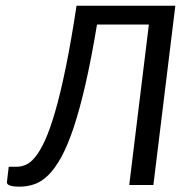

<svg xmlns="http://www.w3.org/2000/svg" viewBox="-20 -662 651 687"><path d="M607.4 -641.6 528.8 0H442.4L512.7 -574.2H327.1Q306.6 -450.7 285.6 -359.4Q264.6 -268.1 242.9 -203.6Q221.2 -139.2 198.5 -98.4Q175.8 -57.6 151.9 -34.4Q127.9 -11.2 102.5 -2.7Q77.1 5.9 50.3 5.9Q2.4 5.9 4.9 -11.2L11.2 -65.4H40.5Q56.2 -65.4 72.8 -72.5Q89.4 -79.6 106.4 -100.6Q123.5 -121.6 141.4 -160.6Q159.2 -199.7 177.7 -263.7Q196.3 -327.6 215.3 -420.4Q234.4 -513.2 253.9 -641.6Z"/></svg>

Font: Carlito
Style: Italic
Weight: 400
Italic angle: -7°
Designer: Lukasz Dziedzic
Foundry: tyPoland Lukasz Dziedzic
Version: Version 1.104